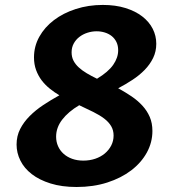

<svg xmlns="http://www.w3.org/2000/svg" viewBox="-20 -745 697 775"><path d="M219.7 -360.4Q199.7 -372.1 181.2 -387Q162.6 -401.9 148.4 -420.4Q134.3 -439 125.7 -462.2Q117.2 -485.4 117.2 -513.2Q117.2 -558.1 138.7 -596.7Q160.2 -635.3 197.8 -663.8Q235.4 -692.4 286.1 -708.7Q336.9 -725.1 395 -725.1Q446.3 -725.1 486.3 -712.6Q526.4 -700.2 554.2 -678.7Q582 -657.2 596.4 -628.9Q610.8 -600.6 610.8 -568.4Q610.8 -537.1 598.1 -511Q585.4 -484.9 564 -462.9Q542.5 -440.9 514.6 -422.6Q486.8 -404.3 457 -388.7Q485.8 -373 511 -356Q536.1 -338.9 554.9 -318.4Q573.7 -297.9 584.5 -272.9Q595.2 -248 595.2 -216.3Q595.2 -170.4 572.8 -129.4Q550.3 -88.4 509.8 -57.4Q469.2 -26.4 413.1 -8.3Q356.9 9.8 289.1 9.8Q229.5 9.8 184.1 -4.4Q138.7 -18.6 108.2 -42.2Q77.6 -65.9 62.3 -96.9Q46.9 -127.9 46.9 -161.6Q46.9 -195.8 61.3 -224.1Q75.7 -252.4 99.9 -276.6Q124 -300.8 155 -321.3Q186 -341.8 219.7 -360.4ZM299.8 -320.3Q255.4 -293.9 231 -262Q206.5 -230 206.5 -193.4Q206.5 -172.4 214.4 -154.8Q222.2 -137.2 236.6 -124.3Q251 -111.3 271.2 -104Q291.5 -96.7 316.4 -96.7Q341.8 -96.7 364.3 -104.2Q386.7 -111.8 403.1 -125.5Q419.4 -139.2 429 -157.7Q438.5 -176.3 438.5 -197.8Q438.5 -219.2 428.7 -235.8Q418.9 -252.4 400.6 -266.4Q382.3 -280.3 356.7 -293Q331.1 -305.7 299.8 -320.3ZM371.6 -427.2Q417 -454.6 437 -483.4Q457 -512.2 457 -542Q457 -561 450 -575.4Q442.9 -589.8 430.9 -599.4Q418.9 -608.9 403.1 -613.8Q387.2 -618.7 370.1 -618.7Q351.1 -618.7 332.8 -612.8Q314.5 -606.9 300.3 -595.9Q286.1 -585 277.6 -569.3Q269 -553.7 269 -533.7Q269 -515.1 276.6 -500.2Q284.2 -485.4 297.9 -472.9Q311.5 -460.4 330.3 -449.2Q349.1 -438 371.6 -427.2Z"/></svg>

Font: Proza Libre
Style: Bold Italic
Weight: 700
Designer: Jasper de Waard
Foundry: Jasper de Waard
Version: Version 1.000; ttfautohint (v1.4.1.8-43bc)